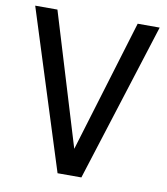

<svg xmlns="http://www.w3.org/2000/svg" viewBox="-80 -767 725 834"><g transform="rotate(10 283.0 -350.0)"><path d="M557 -700 335 0H230L8 -700H106L283 -117L460 -700Z"/></g></svg>

Font: Cabin Condensed
Style: Regular
Weight: 400
Width: 3
Designer: Pablo Impallari
Foundry: Pablo Impallari. http://www.impallari.com Igino Marini. http://www.ikern.com
Version: Version 2.200